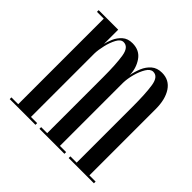

<svg xmlns="http://www.w3.org/2000/svg" viewBox="-138 -663 799 799"><g transform="rotate(45 262.0 -263.0)"><path d="M16.5 0V-10H56.5V-513.5H16.5V-523.5H131.5V-439.5Q134.5 -454.5 143.2 -475Q152 -495.5 169 -510.8Q186 -526 213.5 -526Q255.5 -526 277 -494.5Q298.5 -463 299 -423.5Q303.5 -448 313.2 -471.5Q323 -495 341 -510.5Q359 -526 387.5 -526Q430 -526 452.8 -491.5Q475.5 -457 475.5 -400V-10H512V0H363.5V-10H400.5V-340Q400.5 -416 393.8 -459.5Q387 -503 358.5 -503Q342.5 -503 330 -482.5Q317.5 -462 310 -433.8Q302.5 -405.5 302 -382V-10H338.5V0H191.5V-10H227V-340Q227 -416 220 -459.5Q213 -503 184 -503Q168 -503 156.5 -481.8Q145 -460.5 138.5 -432.5Q132 -404.5 131.5 -384V-10H168V0Z"/></g></svg>

Font: Imbue 100pt
Style: Regular
Weight: 400
Designer: Tyler Finck
Foundry: Etcetera Type Company
Version: Version 1.102; ttfautohint (v1.8.3)